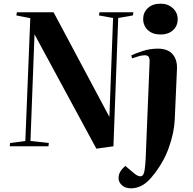

<svg xmlns="http://www.w3.org/2000/svg" viewBox="-20 -797 1054 1046"><path d="M576 -160 596 -699 519 -713 522 -730H707L704 -713L624 -699L598 0L505 13L168 -610L146 -29L246 -18L244 0H33L35 -18L118 -29L145 -698L69 -713L72 -730H272ZM760 -694Q760 -729 785.5 -753Q811 -777 855 -777Q895 -777 921.5 -752.5Q948 -728 948 -693Q948 -655 922 -632Q896 -609 856 -609Q811 -609 785.5 -633Q760 -657 760 -694ZM932 -146Q929 -74 899 9.5Q869 93 807 167Q779 201 750.5 215Q722 229 695 229Q662 229 644 212Q626 195 626 174Q626 154 635 138.5Q644 123 663 107L709 146Q734 167 749.5 163Q765 159 769 121Q772 96 773.5 69Q775 42 776 7L795 -458Q796 -478 790 -487Q784 -496 769 -496Q753 -496 733.5 -490Q714 -484 700 -479L695 -495Q715 -505 755.5 -518.5Q796 -532 840 -532Q894 -532 920.5 -501.5Q947 -471 944 -418Z"/></svg>

Font: Literata 72pt
Style: Bold Italic
Weight: 700
Italic angle: -2°
Designer: Latin by Veronika Burian and Jose Scaglione. Greek by Irene Vlachou. Cyrillic by Vera Evstafieva
Foundry: TypeTogether
Version: Version 3.002